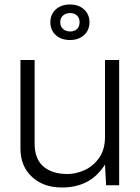

<svg xmlns="http://www.w3.org/2000/svg" viewBox="-20 -824 621 854"><path d="M256 10Q173 10 122 -37.5Q71 -85 71 -163V-557H134V-185Q134 -117 173 -83.5Q212 -50 280 -50Q318 -50 356.5 -67.5Q395 -85 421 -122Q447 -159 447 -215V-557H510V0H452L447 -92Q412 -38 364.5 -14Q317 10 256 10ZM291 -646Q252 -646 228 -668Q204 -690 204 -725Q204 -760 228 -782Q252 -804 291 -804Q330 -804 354 -782Q378 -760 378 -725Q378 -690 354 -668Q330 -646 291 -646ZM292 -684Q311 -684 322.5 -695Q334 -706 334 -725Q334 -744 322.5 -755Q311 -766 292 -766Q273 -766 260.5 -755Q248 -744 248 -725Q248 -706 260.5 -695Q273 -684 292 -684Z"/></svg>

Font: BDO Grotesk Light
Style: Regular
Weight: 300
Designer: Deni Anggara
Foundry: Lokal Container
Version: Version 2.000